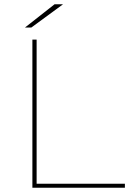

<svg xmlns="http://www.w3.org/2000/svg" viewBox="-20 -887 620 907"><path d="M133 0V-700H153V-19H570V0ZM98 -757 238 -867H278L128 -757Z"/></svg>

Font: Montserrat Thin
Style: Regular
Weight: 100
Designer: Julieta Ulanovsky
Foundry: Julieta Ulanovsky
Version: Version 9.000